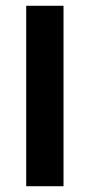

<svg xmlns="http://www.w3.org/2000/svg" viewBox="-20 -645 311 665"><path d="M70.8 0H200V-625H70.8Z"/></svg>

Font: Afacad
Style: Bold
Weight: 700
Designer: Kristian Moeller
Foundry: Dicotype
Version: Version 1.000